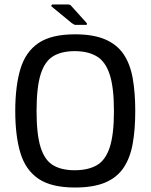

<svg xmlns="http://www.w3.org/2000/svg" viewBox="-20 -829 671 856"><path d="M48 -334Q48 -445 71 -521.5Q94 -598 151.5 -637Q209 -676 314 -676Q396 -676 448.5 -653.5Q501 -631 530.5 -588Q560 -545 571.5 -481Q583 -417 583 -334Q583 -251 571.5 -187.5Q560 -124 530.5 -80.5Q501 -37 448.5 -15Q396 7 314 7Q209 7 151.5 -32Q94 -71 71 -147Q48 -223 48 -334ZM143 -334Q143 -230 161 -172.5Q179 -115 216.5 -92.5Q254 -70 313 -70Q372 -70 411 -92Q450 -114 469 -171.5Q488 -229 488 -334Q488 -439 469 -497Q450 -555 411 -578Q372 -601 313 -601Q254 -601 216.5 -578Q179 -555 161 -497Q143 -439 143 -334ZM317 -718Q312 -718 309 -720.5Q306 -723 300 -726L210 -800Q208 -802 209.5 -805.5Q211 -809 214 -809H283Q290 -809 293 -807Q296 -805 300 -800L364 -729Q368 -725 368 -721.5Q368 -718 362 -718Z"/></svg>

Font: Glory Thin Medium
Style: Regular
Weight: 500
Version: Version 1.011